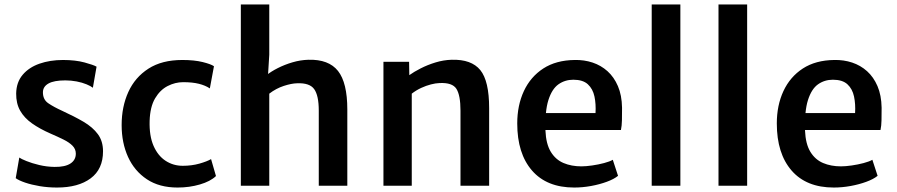

<svg xmlns="http://www.w3.org/2000/svg" viewBox="-20 -833 4021 861"><path d="M50.5 -34 66.5 -126.5Q74.5 -120.5 98.5 -110.8Q122.5 -101 156 -93Q189.5 -85 225 -84.5Q272 -84 296 -99.8Q320 -115.5 320 -144Q320 -164.5 305.2 -179.5Q290.5 -194.5 264.8 -207.2Q239 -220 206.5 -234Q158.5 -255 123.8 -279.5Q89 -304 70.5 -336.5Q52 -369 52.5 -414Q53.5 -464.5 81.8 -497.8Q110 -531 157.2 -547.5Q204.5 -564 262.5 -564Q318 -564 358.8 -553Q399.5 -542 413 -534L396.5 -439.5Q387 -447 367.8 -455Q348.5 -463 323.5 -467.8Q298.5 -472.5 273 -472.5Q222.5 -472.5 197.8 -458.8Q173 -445 172.5 -420Q172 -386.5 196.8 -369.8Q221.5 -353 259 -336Q313.5 -311 354.8 -286.8Q396 -262.5 419 -231.2Q442 -200 442 -154.5Q442 -74.5 386.5 -33.2Q331 8 235.5 8Q195.5 8 158.2 1.8Q121 -4.5 92.5 -14.2Q64 -24 50.5 -34Z M525.5 -272Q525.5 -354.5 555.5 -420.5Q585.5 -486.5 645.8 -525.2Q706 -564 797.5 -564Q851 -564 888.5 -554.8Q926 -545.5 939.5 -536L921 -436.5Q901 -450 872 -457.2Q843 -464.5 801.5 -464.5Q765.5 -464.5 731.8 -447.2Q698 -430 675.5 -392Q653 -354 651 -291Q649 -224 668.5 -179.2Q688 -134.5 722.5 -112Q757 -89.5 799.5 -89.5Q839.5 -89.5 874 -99.2Q908.5 -109 926.5 -119.5L948.5 -43.5Q923.5 -19.5 876.5 -5.8Q829.5 8 776.5 8Q694.5 8 638.8 -29Q583 -66 554.2 -129.2Q525.5 -192.5 525.5 -272Z M1060 0V-813H1187.5V-587.5L1181 -482.5L1175.5 -496Q1195 -512 1225.5 -527.5Q1256 -543 1291.5 -553.5Q1327 -564 1363 -565Q1454 -567.5 1495.8 -514.8Q1537.5 -462 1537.5 -342V0H1409.5V-337Q1409.5 -404.5 1389 -433.2Q1368.5 -462 1312 -459.5Q1287.5 -459 1252.8 -447.8Q1218 -436.5 1187.5 -413V0Z M1699.5 0V-556H1814.5L1815.5 -496Q1835.5 -510.5 1866.2 -526.2Q1897 -542 1933 -553Q1969 -564 2005.5 -565Q2094 -567.5 2133.8 -518.8Q2173.5 -470 2173.5 -348V0H2045V-337Q2045 -405.5 2026.8 -434.5Q2008.5 -463.5 1950.5 -460.5Q1934 -460 1912.5 -454.5Q1891 -449 1868.8 -438.8Q1846.5 -428.5 1826.5 -413V0Z M2555 8Q2432 8 2365.8 -68.2Q2299.5 -144.5 2299.5 -279.5Q2299.5 -360.5 2329.2 -424.5Q2359 -488.5 2416.2 -525.8Q2473.5 -563 2557 -564Q2599.5 -565 2637.2 -552.5Q2675 -540 2704.2 -513.8Q2733.5 -487.5 2751 -446.8Q2768.5 -406 2769.5 -350Q2769.5 -319 2769 -293.8Q2768.5 -268.5 2764.5 -250H2371.5L2381.5 -326H2650.5Q2653 -366 2645.8 -400.2Q2638.5 -434.5 2616.2 -455Q2594 -475.5 2551 -475.5Q2513.5 -475.5 2484.2 -454.8Q2455 -434 2439.2 -384.2Q2423.5 -334.5 2426 -247.5Q2428.5 -187.5 2450 -152.2Q2471.5 -117 2507 -102Q2542.5 -87 2587 -87Q2607.5 -87 2635.5 -91Q2663.5 -95 2689 -101.8Q2714.5 -108.5 2728 -116.5L2751.5 -44.5Q2733 -29.5 2701 -17.8Q2669 -6 2630.8 1Q2592.5 8 2555 8Z M2902.5 0V-813H3031V0Z M3202 0V-813H3330.5V0Z M3719 8Q3596 8 3529.8 -68.2Q3463.5 -144.5 3463.5 -279.5Q3463.5 -360.5 3493.2 -424.5Q3523 -488.5 3580.2 -525.8Q3637.5 -563 3721 -564Q3763.5 -565 3801.2 -552.5Q3839 -540 3868.2 -513.8Q3897.5 -487.5 3915 -446.8Q3932.5 -406 3933.5 -350Q3933.5 -319 3933 -293.8Q3932.5 -268.5 3928.5 -250H3535.5L3545.5 -326H3814.5Q3817 -366 3809.8 -400.2Q3802.5 -434.5 3780.2 -455Q3758 -475.5 3715 -475.5Q3677.5 -475.5 3648.2 -454.8Q3619 -434 3603.2 -384.2Q3587.5 -334.5 3590 -247.5Q3592.5 -187.5 3614 -152.2Q3635.5 -117 3671 -102Q3706.5 -87 3751 -87Q3771.5 -87 3799.5 -91Q3827.5 -95 3853 -101.8Q3878.5 -108.5 3892 -116.5L3915.5 -44.5Q3897 -29.5 3865 -17.8Q3833 -6 3794.8 1Q3756.5 8 3719 8Z"/></svg>

Font: Merriweather Sans Medium
Style: Regular
Weight: 500
Designer: Eben Sorkin
Foundry: Eben Sorkin
Version: Version 2.001